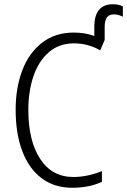

<svg xmlns="http://www.w3.org/2000/svg" viewBox="-20 -878 601 908"><path d="M561 -848V-799Q539 -810 519 -810Q497 -810 486 -796Q475 -782 475 -750V-689L454 -640Q396 -673 330 -673Q260 -673 211.5 -631.5Q163 -590 138.5 -518.5Q114 -447 114 -358Q114 -212 170 -126.5Q226 -41 327 -41Q393 -41 462 -69V-18Q401 10 322 10Q237 10 177 -35Q117 -80 85.5 -163Q54 -246 54 -359Q54 -463 85.5 -545.5Q117 -628 179 -676Q241 -724 329 -724Q381 -724 426 -708V-751Q426 -805 448.5 -831.5Q471 -858 513 -858Q541 -858 561 -848Z"/></svg>

Font: Noto Sans Display Light Narrow
Style: Regular
Weight: 300
Width: 4
Designer: Monotype Design team
Foundry: Monotype Imaging Inc.
Version: Version 1.000